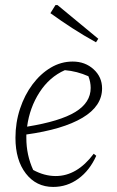

<svg xmlns="http://www.w3.org/2000/svg" viewBox="-20 -730 462 758"><path d="M190 8Q123 8 82 -45Q41 -98 41 -186Q41 -246 59 -300.5Q77 -355 108.5 -397Q140 -439 180.5 -463Q221 -487 267 -487Q316 -487 349.5 -456.5Q383 -426 383 -381Q383 -311 305.5 -265Q228 -219 84 -199Q84 -192 84 -185Q84 -118 111 -59Q155 -35 200 -35Q284 -35 350 -123L360 -115Q334 -57 289.5 -24.5Q245 8 190 8ZM338 -383Q338 -406 329 -429Q284 -449 236 -453Q175 -426 136 -365.5Q97 -305 87 -230Q217 -251 277.5 -288Q338 -325 338 -383ZM359 -563Q310 -590 266 -618.5Q222 -647 179 -678L199 -710H207L368 -577Z"/></svg>

Font: Piazzolla ExtraLight
Style: Italic
Weight: 200
Italic angle: -11.3°
Designer: Juan Pablo del Peral
Foundry: Huerta Tipografica
Version: Version 1.330